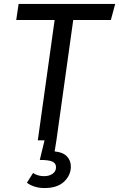

<svg xmlns="http://www.w3.org/2000/svg" viewBox="-20 -709 602 970"><path d="M562 -689 540 -608H350L265 0L256 56Q298 60 318 81Q338 102 338 132Q338 176 304 208.5Q270 241 205 241Q177 241 154 233.5Q131 226 116 214L147 165Q171 181 203 181Q228 181 245.5 169Q263 157 263 136Q263 116 245 107.5Q227 99 181 99L205 0H171L256 -608H62L74 -689Z"/></svg>

Font: FiraGO
Style: Italic
Weight: 400
Italic angle: -8°
Designer: bBox Type GmbH
Foundry: bBox Type GmbH
Version: Version 1.001